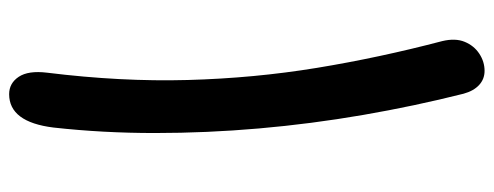

<svg xmlns="http://www.w3.org/2000/svg" viewBox="-350 -523 1080 420"><g transform="rotate(-90 190.0 -313.0)"><path d="M245 207Q227 207 214 195Q201 183 195 161Q168 54 148.5 -59Q129 -172 119 -286.5Q109 -401 109 -514.5Q109 -628 121 -736Q133 -833 194 -833Q218 -833 232 -812Q246 -791 241 -750Q221 -588 225 -442.5Q229 -297 251.5 -160Q274 -23 310 114Q317 143 308.5 163.5Q300 184 282.5 195.5Q265 207 245 207Z"/></g></svg>

Font: Shantell Sans Medium
Style: Italic
Weight: 500
Italic angle: -11°
Designer: Stephen Nixon, Anya Danilova, Shantell Martin
Foundry: Arrow Type
Version: Version 1.011;[c5ecc13dd]